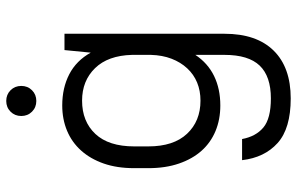

<svg xmlns="http://www.w3.org/2000/svg" viewBox="-184 -538 929 600"><g transform="rotate(-90 280.0 -237.5)"><path d="M251 -13Q207 -13 171 -28Q135 -43 109.5 -71.5Q84 -100 69.5 -142Q55 -184 55 -238V-282Q55 -336 69.5 -377.5Q84 -419 110 -448Q136 -477 172 -492Q208 -507 251 -507Q306 -507 348.5 -485Q391 -463 416 -418L424 -500H475V0Q475 100 422.5 153.5Q370 207 273 207Q179 207 133.5 166Q88 125 80 55H146Q154 98 182 121.5Q210 145 273 145Q342 145 375.5 110Q409 75 409 0V-91Q383 -52 343 -32.5Q303 -13 251 -13ZM266 -75Q297 -75 322.5 -85.5Q348 -96 367 -116.5Q386 -137 397 -165.5Q408 -194 409 -230V-289Q407 -364 367.5 -404.5Q328 -445 266 -445Q201 -445 162 -403.5Q123 -362 123 -282V-238Q123 -159 162.5 -117Q202 -75 266 -75ZM265 -588Q245 -588 231.5 -601.5Q218 -615 218 -635Q218 -655 231.5 -668.5Q245 -682 265 -682Q285 -682 298.5 -668.5Q312 -655 312 -635Q312 -615 298.5 -601.5Q285 -588 265 -588Z"/></g></svg>

Font: Retni Sans
Style: Regular
Weight: 400
Designer: Vitaly Kuzmin
Foundry: ParaType Ltd.
Version: Version 1.00;March 2, 2019;FontCreator 11.5.0.2425 64-bit; t